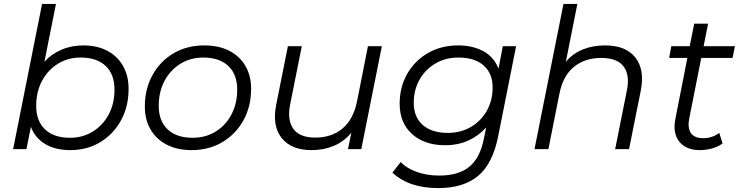

<svg xmlns="http://www.w3.org/2000/svg" viewBox="-20 -762 3788 981"><path d="M47 0 195 -742H266L207 -447Q243 -486 294 -508Q345 -530 407 -530Q475 -530 526.5 -503.5Q578 -477 607.5 -427Q637 -377 637 -308Q637 -217 598 -146.5Q559 -76 492 -35.5Q425 5 339 5Q263 5 211 -26Q159 -57 138 -114L115 0ZM338 -58Q403 -58 454.5 -90Q506 -122 535.5 -177.5Q565 -233 565 -304Q565 -382 520 -425Q475 -468 392 -468Q327 -468 275.5 -436Q224 -404 194.5 -348.5Q165 -293 165 -221Q165 -144 210 -101Q255 -58 338 -58Z M959 5Q886 5 832.5 -22.5Q779 -50 749.5 -100Q720 -150 720 -218Q720 -307 759 -378Q798 -449 866.5 -489.5Q935 -530 1024 -530Q1097 -530 1150.5 -503Q1204 -476 1233.5 -426Q1263 -376 1263 -308Q1263 -218 1224 -147.5Q1185 -77 1116.5 -36Q1048 5 959 5ZM964 -58Q1030 -58 1081.5 -89.5Q1133 -121 1162.5 -177Q1192 -233 1192 -304Q1192 -382 1146.5 -425Q1101 -468 1019 -468Q953 -468 901.5 -436Q850 -404 820.5 -348.5Q791 -293 791 -221Q791 -144 836.5 -101Q882 -58 964 -58Z M1572 5Q1468 5 1419 -57Q1370 -119 1391 -226L1451 -526H1522L1462 -226Q1447 -148 1479 -103.5Q1511 -59 1591 -59Q1674 -59 1729.5 -105Q1785 -151 1804 -243L1860 -526H1931L1826 0H1758L1775 -84Q1737 -38 1685 -16.5Q1633 5 1572 5Z M2219 199Q2069 199 1985 120L2027 66Q2058 98 2109.5 116.5Q2161 135 2224 135Q2324 135 2378.5 89.5Q2433 44 2452 -52L2464 -111Q2427 -69 2374 -44.5Q2321 -20 2254 -20Q2149 -20 2085.5 -77Q2022 -134 2022 -232Q2022 -317 2060.5 -384.5Q2099 -452 2166.5 -491Q2234 -530 2322 -530Q2395 -530 2449.5 -500.5Q2504 -471 2527 -411L2549 -526H2617L2525 -64Q2497 75 2422.5 137Q2348 199 2219 199ZM2268 -83Q2334 -83 2385.5 -113Q2437 -143 2467 -195.5Q2497 -248 2497 -315Q2497 -387 2451 -427.5Q2405 -468 2323 -468Q2256 -468 2204.5 -437.5Q2153 -407 2123.5 -355Q2094 -303 2094 -236Q2094 -164 2140 -123.5Q2186 -83 2268 -83Z M3072 -530Q3177 -530 3226 -468.5Q3275 -407 3254 -299L3194 0H3123L3183 -300Q3199 -378 3166.5 -422Q3134 -466 3052 -466Q2968 -466 2912 -420Q2856 -374 2838 -282L2782 0H2711L2859 -742H2930L2871 -446Q2908 -490 2959.5 -510Q3011 -530 3072 -530Z M3555 5Q3486 5 3451 -38Q3416 -81 3431 -156L3492 -466H3399L3410 -526H3504L3527 -641H3598L3575 -526H3735L3723 -466H3563L3502 -159Q3492 -110 3509.5 -83Q3527 -56 3574 -56Q3619 -56 3655 -83L3672 -29Q3647 -11 3616 -3Q3585 5 3555 5Z"/></svg>

Font: Montserrat
Style: Italic
Weight: 400
Italic angle: -11.3°
Designer: Julieta Ulanovsky
Foundry: Julieta Ulanovsky
Version: Version 9.000; ttfautohint (v1.8.4.7-5d5b)